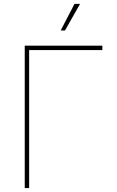

<svg xmlns="http://www.w3.org/2000/svg" viewBox="-20 -961 598 981"><path d="M502.9 -727.5V-705.1H128.9V0H106.4V-727.5ZM290 -805.2 360.8 -941.4H389.2L312 -805.2Z"/></svg>

Font: Inter 18pt Thin
Style: Regular
Weight: 250
Designer: Rasmus Andersson
Foundry: rsms
Version: Version 4.001;git-66647c0bb